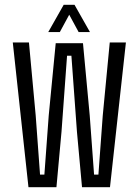

<svg xmlns="http://www.w3.org/2000/svg" viewBox="-20 -776 575 796"><path d="M98 0 33 -600H100L128 -297L146 -52H164L182 -297L211 -597H324L352 -297L370 -52H388L406 -297L435 -600H502L436 0H320L299 -230L276 -545H258L235 -230L214 0ZM180 -643 244 -756H289L353 -643H306L267 -715L228 -643Z"/></svg>

Font: Big Shoulders Display
Style: Regular
Weight: 400
Designer: Patric King
Foundry: XO Type Co
Version: Version 1.000; ttfautohint (v1.8.2)